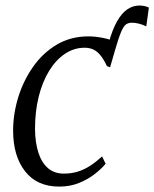

<svg xmlns="http://www.w3.org/2000/svg" viewBox="-20 -680 570 710"><path d="M387 -431 381 -518.5Q395.5 -571 413.2 -601.8Q431 -632.5 451.5 -646Q472 -659.5 494.5 -659.5Q506 -659.5 514.8 -657.5Q523.5 -655.5 530.5 -652L521 -582.5Q508 -589 494 -592.5Q480 -596 467.5 -596Q455 -596 446 -589.8Q437 -583.5 427.8 -561.8Q418.5 -540 404.5 -491.5ZM199 10Q116.5 10 72.5 -46.8Q28.5 -103.5 28.5 -197Q28.5 -258 47.2 -319.5Q66 -381 101.8 -432.2Q137.5 -483.5 189.2 -514.5Q241 -545.5 307 -545.5Q333 -545.5 362.5 -539.5Q392 -533.5 413.5 -522L387 -431L375.5 -435.5Q363.5 -461 351 -476Q338.5 -491 324.5 -497.2Q310.5 -503.5 293 -503.5Q254 -503.5 220.5 -481.2Q187 -459 162 -418.5Q137 -378 123.2 -323Q109.5 -268 109.5 -203Q110 -154 121.5 -117Q133 -80 156.5 -59Q180 -38 216 -38Q244.5 -38 268.2 -45.5Q292 -53 313.8 -67.2Q335.5 -81.5 357.5 -101.5L370.5 -74.5Q355.5 -56 330.5 -36.5Q305.5 -17 272.5 -3.5Q239.5 10 199 10Z"/></svg>

Font: Merriweather 72pt Light
Style: Italic
Weight: 300
Italic angle: -7.8°
Version: Version 2.101